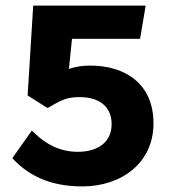

<svg xmlns="http://www.w3.org/2000/svg" viewBox="-20 -656 613 688"><path d="M33 -80C82 -31 154 12 275 12C414 12 530 -71 530 -214C530 -355 430 -421 303 -421C274 -421 250 -417 227 -409L238 -517H482L502 -636H99L79 -314L150 -269L160 -274C202 -299 222 -308 265 -308C336 -308 380 -274 380 -211C380 -147 331 -112 259 -112C193 -112 144 -141 107 -176L94 -188L24 -89Z"/></svg>

Font: Falling Sky
Style: Bd+
Weight: 400
Designer: Paul D. Hunt
Foundry: Adobe Systems Incorporated
Version: Version 1.02